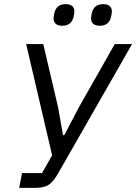

<svg xmlns="http://www.w3.org/2000/svg" viewBox="-20 -912 661 932"><path d="M282 -787C315 -787 332 -804 338 -834C340 -846 341 -852 341 -857C341 -880 325 -892 299 -892C266 -892 249 -875 243 -845C241 -833 240 -827 240 -822C240 -799 256 -787 282 -787ZM464 -787C497 -787 514 -804 520 -834C522 -846 523 -852 523 -857C523 -880 507 -892 481 -892C448 -892 431 -875 425 -845C423 -833 422 -827 422 -822C422 -799 438 -787 464 -787ZM73 0H147C206 0 229 -13 263 -72L621 -698H537L364 -393L292 -256H286L262 -391L190 -698H107L233 -158L184 -72H87Z"/></svg>

Font: LVC Sans
Style: Italic
Weight: 400
Italic angle: -11.31°
Designer: Mike Abbink, Paul van der Laan, Pieter van Rosmalen
Foundry: Bold Monday
Version: Version 3.0